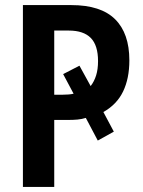

<svg xmlns="http://www.w3.org/2000/svg" viewBox="-20 -734 561 754"><path d="M488 -497Q488 -426 463.5 -375Q439 -324 386 -294L427 -217L364 -182L317 -271Q301 -266 284.5 -264.5Q268 -263 249 -263H193V0H70V-714H260Q376 -714 432 -658.5Q488 -603 488 -497ZM193 -362H225Q238 -362 249.5 -363Q261 -364 269 -366L228 -443L292 -476L336 -396Q350 -414 357.5 -438Q365 -462 365 -494Q365 -556 336.5 -585Q308 -614 250 -614H193Z"/></svg>

Font: Noto Sans Disp Cond SemBd
Style: Regular
Weight: 600
Width: 3
Designer: Monotype Design Team
Foundry: Monotype Imaging Inc.
Version: Version 2.000;GOOG;noto-source:20170915:90ef993387c0; ttfaut